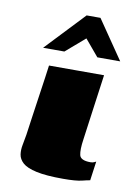

<svg xmlns="http://www.w3.org/2000/svg" viewBox="-73 -656 509 711"><g transform="rotate(10 181.0 -300.5)"><path d="M297 -399Q289 -338 280 -276Q271 -214 263 -152Q257 -112 261.5 -92.5Q266 -73 303 -73Q311 -73 316.5 -75.5Q322 -78 324 -79L314 -7Q306 -6 284 -0.5Q262 5 214 5Q150 5 113.5 -3Q77 -11 61.5 -25Q46 -39 43.5 -56.5Q41 -74 45 -93.5Q49 -113 52 -132Q56 -160 61.5 -199.5Q67 -239 73 -279Q79 -319 83.5 -351.5Q88 -384 90 -399Q142 -399 193.5 -399Q245 -399 297 -399ZM57 -460 195 -606H247L347 -460H261L209 -522L137 -460Z"/></g></svg>

Font: Genos Black
Style: Italic
Weight: 900
Italic angle: -8°
Version: Version 1.010